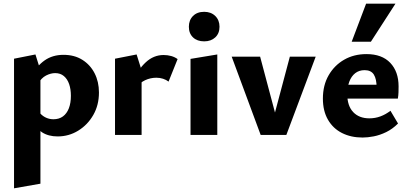

<svg xmlns="http://www.w3.org/2000/svg" viewBox="-20 -731 2214 1040"><path d="M292 8Q242 8 207.5 -14.5Q173 -37 156 -77L187 -131Q202 -108 223.5 -96.5Q245 -85 269 -85Q300 -85 321 -100.5Q342 -116 353 -144.5Q364 -173 364 -212Q364 -248 354.5 -275.5Q345 -303 326 -319Q307 -335 279 -335Q255 -335 229.5 -322Q204 -309 185 -276L142 -311Q179 -374 222 -404Q265 -434 324 -434Q383 -434 426 -407Q469 -380 492.5 -334Q516 -288 516 -230Q516 -162 485.5 -108.5Q455 -55 404 -23.5Q353 8 292 8ZM56 289V-413L172 -436L199 -350V264Z M603 0V-413L720 -436L747 -350V0ZM718 -255 694 -286Q727 -354 769.5 -393.5Q812 -433 866 -433Q888 -433 907.5 -427.5Q927 -422 942 -411L893 -289Q880 -299 863 -304.5Q846 -310 827 -310Q795 -310 766 -296.5Q737 -283 718 -255Z M1012 0V-412L1157 -436V0ZM1086 -507Q1048 -507 1025.5 -528.5Q1003 -550 1003 -586Q1003 -622 1025.5 -644.5Q1048 -667 1086 -667Q1123 -667 1146 -644.5Q1169 -622 1169 -586Q1169 -550 1146 -528.5Q1123 -507 1086 -507Z M1392 0 1235 -424H1389L1492 -37H1447L1550 -424H1690L1531 0Z M1944 14Q1881 14 1832.5 -10.5Q1784 -35 1756.5 -82.5Q1729 -130 1729 -197Q1729 -269 1760 -323Q1791 -377 1844 -407.5Q1897 -438 1965 -438Q2049 -438 2094 -390.5Q2139 -343 2139 -263Q2139 -248 2138.5 -231Q2138 -214 2135 -197H2020V-257Q2020 -303 2005 -327Q1990 -351 1955 -351Q1925 -351 1904 -334.5Q1883 -318 1872 -288.5Q1861 -259 1861 -221Q1861 -158 1893 -124Q1925 -90 1981 -90Q2012 -90 2040.5 -100.5Q2069 -111 2095 -131L2136 -62Q2106 -32 2072 -15.5Q2038 1 2005 7.5Q1972 14 1944 14ZM1796 -197 1812 -272H2126V-197ZM1885 -505 1963 -711H2122L1989 -505Z"/></svg>

Font: Ysabeau Infant ExtraBold
Style: Regular
Weight: 800
Designer: Christian Thalmann (Catharsis Fonts)
Version: Version 2.001;gftools[0.9.30]; featfreeze: ss01,ss02,lnum